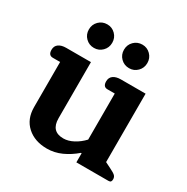

<svg xmlns="http://www.w3.org/2000/svg" viewBox="-164 -847 977 1004"><g transform="rotate(30 324.5 -345.5)"><path d="M130 -635Q130 -665 150.5 -685.5Q171 -706 201 -706Q230 -706 250.5 -685.5Q271 -665 271 -635Q271 -605 250.5 -584.5Q230 -564 201 -564Q171 -564 150.5 -584.5Q130 -605 130 -635ZM342 -635Q342 -665 362.5 -685.5Q383 -706 413 -706Q442 -706 462.5 -685.5Q483 -665 483 -635Q483 -605 462.5 -584.5Q442 -564 413 -564Q383 -564 362.5 -584.5Q342 -605 342 -635ZM85 -140V-412H41Q14 -412 14 -445Q14 -468 30.5 -480Q47 -492 76 -492H225V-153Q225 -74 299 -74Q328 -74 359 -90.5Q390 -107 415 -134V-412H371Q344 -412 344 -445Q344 -468 360.5 -480Q377 -492 406 -492H555V-79L591 -61Q614 -50 623 -41.5Q632 -33 632 -19Q632 -9 628 -4.5Q624 0 614 0H421V-55H417Q380 -23 338 -4Q296 15 251 15Q177 15 131 -26.5Q85 -68 85 -140Z"/></g></svg>

Font: Maitree
Style: Bold
Weight: 700
Designer: CadsonDemak Team
Foundry: CadsonDemak
Version: Version 1.002